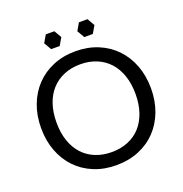

<svg xmlns="http://www.w3.org/2000/svg" viewBox="-154 -1017 1105 1160"><g transform="rotate(-20 399.0 -437.5)"><path d="M752.5 -358Q752.5 -277.5 727 -210.2Q701.5 -143 655 -94.5Q608.5 -46 543.2 -19.2Q478 7.5 399 7.5Q320 7.5 255 -19.2Q190 -46 143.5 -94.5Q97 -143 71.5 -210.2Q46 -277.5 46 -358Q46 -438.5 71.5 -505.8Q97 -573 143.5 -621.8Q190 -670.5 255 -697.5Q320 -724.5 399 -724.5Q478 -724.5 543.2 -697.5Q608.5 -670.5 655 -621.8Q701.5 -573 727 -505.8Q752.5 -438.5 752.5 -358ZM653 -358Q653 -424 635 -476.5Q617 -529 584 -565.2Q551 -601.5 504 -621Q457 -640.5 399 -640.5Q341.5 -640.5 294.5 -621Q247.5 -601.5 214.2 -565.2Q181 -529 163 -476.5Q145 -424 145 -358Q145 -292 163 -239.8Q181 -187.5 214.2 -151.2Q247.5 -115 294.5 -95.8Q341.5 -76.5 399 -76.5Q457 -76.5 504 -95.8Q551 -115 584 -151.2Q617 -187.5 635 -239.8Q653 -292 653 -358ZM349 -834 321.5 -881.5H266.5L239 -834L266.5 -786.5H321.5ZM562 -834 534.5 -881.5H479.5L452 -834L479.5 -786.5H534.5Z"/></g></svg>

Font: LatoHex
Style: Regular
Weight: 400
Designer: Lukasz Dziedzic
Foundry: tyPoland Lukasz Dziedzic
Version: Version 1.104; Western+Polish opensource